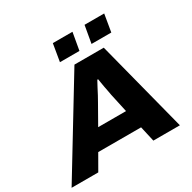

<svg xmlns="http://www.w3.org/2000/svg" viewBox="-223 -1066 1251 1253"><g transform="rotate(-30 403.0 -439.5)"><path d="M-34 0 384 -687H605L782 0H582L556 -115H233L167 0ZM314 -256H524L493 -398Q491 -411 487.5 -428.5Q484 -446 480.5 -464.5Q477 -483 474.5 -499.5Q472 -516 470 -527H464Q453 -508 440.5 -483.5Q428 -459 416 -436.5Q404 -414 394 -397ZM310 -748 332 -879H480L457 -748ZM548 -748 571 -879H719L697 -748Z"/></g></svg>

Font: Archivo SemiExpanded ExtraBold
Style: Italic
Weight: 800
Width: 6
Italic angle: -10°
Designer: Hector Gatti
Foundry: Omnibus-Type
Version: Version 2.001